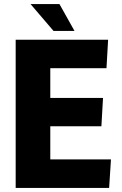

<svg xmlns="http://www.w3.org/2000/svg" viewBox="-20 -923 599 943"><path d="M57 -728H511L503 -588H227V-442H486L478 -303H227V-140H525L516 0H57ZM243 -771 130 -903H272L346 -771Z"/></svg>

Font: Murecho Thin
Style: Bold
Weight: 700
Version: Version 1.010